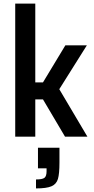

<svg xmlns="http://www.w3.org/2000/svg" viewBox="-20 -763 526 1072"><path d="M65 0V-743H177V-303H220L345 -510H465L311 -265L468 0H343L220 -208H177V0ZM240 193V177H192V62H312V145Q312 207 303.5 236Q295 265 267.5 277Q240 289 181 289V239Q216 239 228 230Q240 221 240 193Z"/></svg>

Font: Saira Semi Condensed Medium
Style: Regular
Weight: 500
Width: 4
Designer: Hector Gatti with collaboration of the Omnibus-Type team
Foundry: Omnibus-Type
Version: Version 1.001; ttfautohint (v1.8)